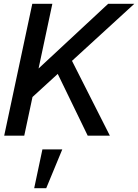

<svg xmlns="http://www.w3.org/2000/svg" viewBox="-20 -710 723 1005"><path d="M116 -171 148 -320 546 -690H683ZM2 0 149 -690H254L107 0ZM439 0 277 -334 351 -403 555 0ZM159 275 202 72H306L222 275Z"/></svg>

Font: Radio Canada Big
Style: Italic
Weight: 400
Italic angle: -12°
Designer: Étienne Aubert Bonn
Foundry: Coppers and Brasses
Version: Version 1.001